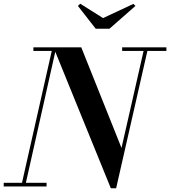

<svg xmlns="http://www.w3.org/2000/svg" viewBox="-56 -1005 917 1035"><path d="M499.5 -907.5 663 -984 674 -973 534 -850H460L364 -973L376.5 -985ZM-36 -19.5H62.5L223 -730.5H124V-750H382L599 -207.5L718 -730.5H602.5V-750H841V-730.5H738.5L570 10H541.5L242 -726L83.5 -19.5H195V0H-36Z"/></svg>

Font: Bodoni* 11pt Medium
Style: Italic
Weight: 500
Italic angle: -13°
Version: Version 2.3